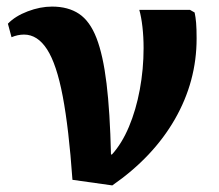

<svg xmlns="http://www.w3.org/2000/svg" viewBox="-20 -544 664 583"><path d="M321 19 200 2Q189 -154 170.5 -251.5Q152 -349 123 -394Q94 -439 53 -439Q34 -439 15 -431L4 -472Q26 -495 64 -509.5Q102 -524 138 -524Q187 -524 220 -502Q253 -480 273 -428.5Q293 -377 303.5 -290.5Q314 -204 317 -75H320Q350 -108 371.5 -159Q393 -210 404.5 -272Q416 -334 416 -398Q416 -432 412.5 -462.5Q409 -493 403 -514H557L571 -506Q574 -492 575.5 -474.5Q577 -457 577 -427Q577 -297 511 -182Q445 -67 321 19Z"/></svg>

Font: Literata 36pt
Style: Bold
Weight: 700
Designer: Latin by Veronika Burian and Jose Scaglione. Greek by Irene Vlachou. Cyrillic by Vera Evstafieva.
Foundry: TypeTogether
Version: Version 3.002